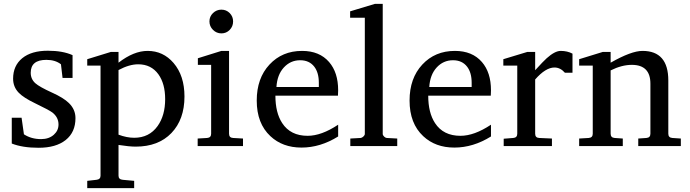

<svg xmlns="http://www.w3.org/2000/svg" viewBox="-20 -757 3574 995"><path d="M371.1 -145Q371.1 -71.8 320.6 -31.5Q270 8.8 180.2 8.8Q96.2 8.8 41 -13.2V-147H91.8L104 -61Q142.1 -36.1 192.9 -36.1Q233.9 -36.1 259.3 -59.1Q283.2 -80.6 283.2 -111.8Q283.2 -149.4 251 -174.3Q233.9 -187 161.1 -222.2Q102.1 -250.5 77.1 -276.4Q47.9 -306.6 47.9 -349.1Q47.9 -416.5 95.2 -455.3Q142.6 -494.1 228 -494.1Q305.2 -494.1 356 -471.2V-353H304.2L295.9 -423.8Q266.6 -446.8 220.2 -446.8Q139.2 -446.8 139.2 -379.9Q139.2 -347.2 163.1 -325.7Q184.6 -306.6 250 -276.9Q309.6 -250 336.9 -223.1Q371.1 -189.9 371.1 -145Z M936 -256.8Q936 -138.2 868.4 -67.6Q800.8 2.9 683.1 2.9Q649.9 2.9 594.2 -5.9V153.8Q594.2 172.9 616.2 174.8L675.3 180.2V217.8H432.1V180.2L480 174.8Q501 172.4 501 153.8V-417H432.1V-450.2L554.2 -487.8H594.2V-432.1Q672.9 -493.2 745.1 -493.2Q825.7 -493.2 879.4 -430.7Q936 -364.7 936 -256.8ZM835.9 -243.2Q835.9 -323.2 800.8 -372.1Q763.2 -423.8 696.3 -423.8Q649.9 -423.8 594.2 -394V-59.1Q637.2 -43 675.3 -43Q753.4 -43 796.9 -104Q835.9 -158.7 835.9 -243.2Z M1188 -646Q1188 -620.1 1170.4 -602.1Q1152.8 -584 1127.4 -584Q1102.1 -584 1083.7 -602.3Q1065.4 -620.6 1065.4 -646Q1065.4 -671.4 1083.7 -689.2Q1102.1 -707 1127.4 -707Q1152.8 -707 1170.4 -689.2Q1188 -671.4 1188 -646ZM1239.3 0H1004.4V-39.1L1053.2 -42Q1074.2 -43.5 1074.2 -64V-420.9H1005.4V-455.1L1127.4 -493.2H1167V-64Q1167 -43 1188 -42L1239.3 -39.1Z M1732.4 -49.8Q1640.1 7.8 1542.5 7.8Q1444.3 7.8 1381.3 -51.3Q1310.5 -117.2 1310.5 -235.8Q1310.5 -351.6 1376.5 -422.4Q1442.4 -493.2 1545.4 -493.2Q1635.7 -493.2 1685.5 -435.5Q1732.4 -381.3 1732.4 -289.1Q1732.4 -270 1731.4 -261.2H1407.2Q1407.2 -172.9 1442.4 -119.1Q1485.4 -53.2 1574.2 -53.2Q1646 -53.2 1732.4 -110.8ZM1632.3 -306.2V-328.1Q1632.3 -380.4 1608.9 -411.1Q1583 -444.8 1535.6 -444.8Q1485.4 -444.8 1450.9 -407.2Q1416.5 -369.6 1412.6 -306.2Z M2038.6 0H1795.4V-39.1L1848.6 -42Q1855.5 -42.5 1863 -49.3Q1870.6 -56.2 1870.6 -63V-665H1794.4V-698.2L1922.4 -736.8H1963.4V-63Q1963.4 -56.2 1970.5 -49.3Q1977.5 -42.5 1984.4 -42L2038.6 -39.1Z M2524.4 -49.8Q2432.1 7.8 2334.5 7.8Q2236.3 7.8 2173.3 -51.3Q2102.5 -117.2 2102.5 -235.8Q2102.5 -351.6 2168.5 -422.4Q2234.4 -493.2 2337.4 -493.2Q2427.7 -493.2 2477.5 -435.5Q2524.4 -381.3 2524.4 -289.1Q2524.4 -270 2523.4 -261.2H2199.2Q2199.2 -172.9 2234.4 -119.1Q2277.3 -53.2 2366.2 -53.2Q2438 -53.2 2524.4 -110.8ZM2424.3 -306.2V-328.1Q2424.3 -380.4 2400.9 -411.1Q2375 -444.8 2327.6 -444.8Q2277.3 -444.8 2242.9 -407.2Q2208.5 -369.6 2204.6 -306.2Z M2946.8 -379.9H2907.7Q2883.8 -407.2 2853.5 -407.2Q2807.6 -407.2 2753.4 -345.2V-64Q2753.4 -43 2774.4 -42L2840.3 -39.1V0H2590.3V-38.1L2639.6 -42Q2660.6 -43.5 2660.6 -64V-417H2588.4V-450.2L2712.4 -487.8H2753.4V-393.1Q2796.4 -440.4 2813 -455.1Q2855.5 -493.2 2885.7 -493.2Q2920.4 -493.2 2946.8 -479Z M3508.3 0H3287.6V-39.1L3329.6 -42Q3350.6 -43.5 3350.6 -64V-323.2Q3350.6 -420.9 3254.4 -420.9Q3202.1 -420.9 3144.5 -392.1V-64Q3144.5 -43.5 3165.5 -42L3207.5 -39.1V0H2981.4V-39.1L3030.8 -42Q3051.8 -43.5 3051.8 -64V-417H2981.4V-450.2L3103.5 -487.8H3144.5V-432.1Q3251.5 -493.2 3309.6 -493.2Q3443.4 -493.2 3443.4 -339.8V-64Q3443.4 -43.5 3464.4 -42L3508.3 -39.1Z"/></svg>

Font: Ezra SIL
Style: Regular
Weight: 400
Designer: Development by SIL's NRSI team. OpenType tables by Ralph Hancock ( hancock@dircon.co.uk )
Foundry: SIL International, Version 2.51: 2007
Version: Version 2.51, 2007